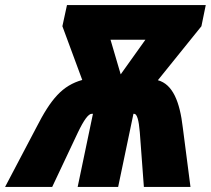

<svg xmlns="http://www.w3.org/2000/svg" viewBox="-78 -734 828 754"><path d="M64 -232 -58 0H127L228 -214C251 -262 269 -287 282 -287H287L227 0H386L446 -287H449C460 -287 467 -263 471 -215L487 0H670L640 -232C628 -336 600 -403 542 -419L713 -631L730 -714H185L167 -631L245 -420C167 -398 122 -346 64 -232ZM396 -442 356 -578H493Z"/></svg>

Font: Noto Sans Condensed Black
Style: Italic
Weight: 900
Width: 3
Italic angle: -12°
Designer: Monotype Design Team
Foundry: Monotype Imaging Inc.
Version: Version 2.013